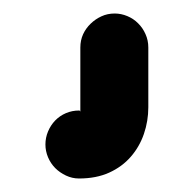

<svg xmlns="http://www.w3.org/2000/svg" viewBox="-20 -71 290 287"><path d="M100.1 0Q100.1 -10.7 104.2 -19.8Q108.4 -28.8 115.5 -35.6Q122.6 -42.5 131.6 -46.6Q140.6 -50.8 151.4 -50.8Q161.1 -50.8 170.4 -46.9Q179.7 -43 186.5 -36.1Q193.4 -29.3 197.5 -20Q201.7 -10.7 201.7 0V89.4Q201.7 109.9 195.1 129.2Q188.5 148.4 175.5 163.3Q162.6 178.2 143.3 187Q124 195.8 98.1 195.8Q87.9 195.8 78.6 191.4Q69.3 187 62.5 180.2Q55.7 173.3 51.8 164.1Q47.9 154.8 47.9 145Q47.9 134.8 51.8 125.5Q55.7 116.2 62.5 109.1Q69.3 102.1 78.6 98.1Q87.9 94.2 98.1 94.2Q99.6 94.2 99.6 95.2L100.1 95.7V89.4V43.9Z"/></svg>

Font: TGL 0-17
Style: Regular
Weight: 400
Designer: Peter Wiegel
Foundry: Peter Wiegel
Version: Version 1.003 2010